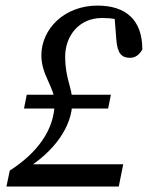

<svg xmlns="http://www.w3.org/2000/svg" viewBox="-20 -680 551 700"><path d="M3.5 0H413L429.3 -81.1H76.3L76.4 -65C175.2 -126.6 243.5 -216.5 243.5 -308.9C243.5 -361.2 217.6 -392.3 217.6 -474.1C217.6 -545.9 265.3 -614.4 352.1 -614.4C383.7 -614.4 417.3 -610.5 456.8 -592.8L397.2 -623.6C399.2 -594.7 402.2 -564.7 404.1 -535.8C408 -485.2 423.2 -469.2 454.3 -469.2C471.6 -469.2 486.9 -478.3 498.9 -499.8C498.9 -606.6 439.9 -659.6 335.2 -659.6C215.2 -659.6 130.8 -575.1 130.8 -478C130.8 -405.6 179.2 -361.8 179.2 -306.5C179.2 -205.2 113.3 -120.7 15.6 -58.1L3.5 0ZM67.5 -284.3H374.2L384.3 -334.5H77.5L67.5 -284.3Z"/></svg>

Font: Source Serif Variable
Style: Italic
Weight: 389
Italic angle: -12°
Designer: Frank Grießhammer
Foundry: Adobe Systems Incorporated
Version: Version 3.001;hotconv 1.0.111;makeotfexe 2.5.65597